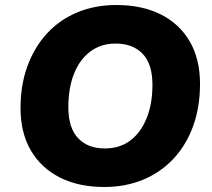

<svg xmlns="http://www.w3.org/2000/svg" viewBox="-20 -736 847 767"><path d="M396 11Q295 11 220 -26.5Q145 -64 103.5 -134.5Q62 -205 62 -305Q62 -396 89.5 -471.5Q117 -547 167.5 -602Q218 -657 288.5 -686.5Q359 -716 445 -716Q547 -716 622 -678.5Q697 -641 738 -570.5Q779 -500 779 -401Q779 -309 752 -233.5Q725 -158 674 -103Q623 -48 552.5 -18.5Q482 11 396 11ZM398 -143Q459 -143 501 -175Q543 -207 566 -264.5Q589 -322 589 -397Q589 -481 549.5 -521.5Q510 -562 442 -562Q383 -562 340.5 -530Q298 -498 275.5 -441Q253 -384 253 -308Q253 -225 292 -184Q331 -143 398 -143Z"/></svg>

Font: Nunito Sans 12pt ExtraLight 12pt Black
Style: Italic
Weight: 900
Italic angle: -9°
Version: Version 3.101;gftools[0.9.27]